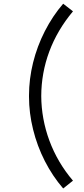

<svg xmlns="http://www.w3.org/2000/svg" viewBox="-20 -860 466 1059"><path d="M382.5 136.5C268 3 208.5 -163.5 207.5 -330C208 -499.5 267 -660 382.5 -797.5L328.5 -839.5C289.5 -794.5 256 -744 227.5 -688.5C170.5 -577 140 -453.5 140 -334V-330V-326C140 -266.5 147.5 -206.5 162.5 -146C192 -25 250.5 89.5 328.5 179.5Z"/></svg>

Font: Vela Sans
Style: Regular
Weight: 400
Designer: Principal design: Mikhail Sharanda - project Manrope.
Design modification: Ravid Balaliev
Foundry: Mikhail Sharanda
Version: Version 1.001